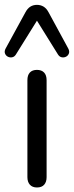

<svg xmlns="http://www.w3.org/2000/svg" viewBox="-40 -786 312 810"><path d="M115.9 4.9Q96.5 4.9 86 -6.8Q75.6 -18.4 75.6 -38.7V-447.6Q75.6 -469 86 -480.1Q96.5 -491.2 115.9 -491.2Q135.3 -491.2 145.9 -480.1Q156.6 -469 156.6 -447.6V-38.7Q156.6 -18.4 146.4 -6.8Q136.3 4.9 115.9 4.9ZM247.8 -581.6Q254.1 -569.9 250.7 -560.6Q247.3 -551.3 238.8 -546.9Q230.2 -542.5 220.7 -544.3Q211.2 -546 204.8 -555.8L115.9 -698.7L26.9 -555.8Q20.6 -546 11 -544.3Q1.5 -542.5 -7 -546.9Q-15.6 -551.3 -19 -560.6Q-22.4 -569.9 -16.1 -581.6L67.1 -733.8Q75.9 -750.4 88.1 -758Q100.3 -765.5 115.9 -765.5Q131.4 -765.5 143.9 -758Q156.3 -750.4 165.1 -733.8Z"/></svg>

Font: Nunito ExtraLight
Style: Regular
Weight: 200
Designer: Vernon Adams
Foundry: Vernon Adams
Version: Version 3.602